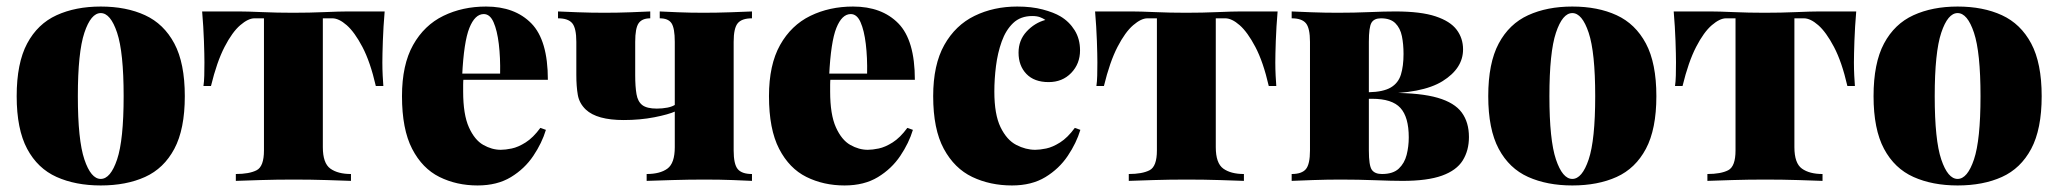

<svg xmlns="http://www.w3.org/2000/svg" viewBox="-20 -553 6293 587"><path d="M288 -533Q366 -533 423.5 -506.5Q481 -480 513 -420Q545 -360 545 -259Q545 -158 513 -98Q481 -38 423.5 -12Q366 14 288 14Q211 14 153 -12Q95 -38 63 -98Q31 -158 31 -259Q31 -360 63 -420Q95 -480 153 -506.5Q211 -533 288 -533ZM288 -513Q258 -513 238 -453Q218 -393 218 -259Q218 -125 238 -65.5Q258 -6 288 -6Q318 -6 338 -65.5Q358 -125 358 -259Q358 -393 338 -453Q318 -513 288 -513Z M1156 -518Q1152 -471 1150.5 -428Q1149 -385 1149 -362Q1149 -341 1150 -322Q1151 -303 1152 -290H1129Q1112 -364 1088 -409.5Q1064 -455 1040 -476Q1016 -497 996 -497H967V-103Q967 -54 990 -37.5Q1013 -21 1053 -21V0Q1026 -1 978.5 -2.5Q931 -4 878 -4Q825 -4 776.5 -2.5Q728 -1 701 0V-21Q742 -21 764.5 -32.5Q787 -44 787 -93V-497H758Q739 -497 714.5 -476Q690 -455 666.5 -409.5Q643 -364 625 -290H602Q604 -303 604.5 -322Q605 -341 605 -362Q605 -385 603.5 -428Q602 -471 598 -518H711Q735 -518 781 -516Q827 -514 876 -514Q926 -514 972.5 -516Q1019 -518 1043 -518Z M1466 -533Q1554 -533 1604.5 -481.5Q1655 -430 1655 -309H1342L1340 -328H1509Q1510 -377 1505 -418.5Q1500 -460 1489 -485Q1478 -510 1459 -510Q1432 -510 1415 -467.5Q1398 -425 1393 -322L1397 -314Q1396 -304 1396 -294Q1396 -284 1396 -273Q1396 -203 1413.5 -164Q1431 -125 1457.5 -110Q1484 -95 1511 -95Q1525 -95 1544.5 -99Q1564 -103 1587 -117.5Q1610 -132 1632 -162L1649 -156Q1637 -116 1610.5 -76.5Q1584 -37 1542 -11.5Q1500 14 1440 14Q1376 14 1323.5 -12Q1271 -38 1240 -98Q1209 -158 1209 -259Q1209 -355 1243 -415.5Q1277 -476 1335.5 -504.5Q1394 -533 1466 -533Z M2279 -518V-497Q2248 -497 2235.5 -482Q2223 -467 2223 -425V-93Q2223 -51 2235.5 -36Q2248 -21 2279 -21V0Q2259 -1 2220.5 -2.5Q2182 -4 2134 -4Q2086 -4 2035.5 -2.5Q1985 -1 1957 0V-21Q1998 -21 2020.5 -37.5Q2043 -54 2043 -103V-425Q2043 -467 2033 -482Q2023 -497 1997 -497V-518Q2016 -517 2053 -515.5Q2090 -514 2131 -514Q2171 -514 2214 -515.5Q2257 -517 2279 -518ZM1968 -518V-497Q1943 -497 1932.5 -482Q1922 -467 1922 -425V-323Q1922 -288 1926 -265Q1930 -242 1944 -231.5Q1958 -221 1988 -221Q2005 -221 2020.5 -224Q2036 -227 2046 -234V-213Q2024 -203 1980.5 -194.5Q1937 -186 1887 -186Q1846 -186 1817 -194Q1788 -202 1771 -218Q1751 -237 1746.5 -263Q1742 -289 1742 -324V-425Q1742 -467 1729.5 -482Q1717 -497 1686 -497V-518Q1706 -517 1746.5 -515.5Q1787 -514 1828 -514Q1868 -514 1908 -515.5Q1948 -517 1968 -518Z M2588 -533Q2676 -533 2726.5 -481.5Q2777 -430 2777 -309H2464L2462 -328H2631Q2632 -377 2627 -418.5Q2622 -460 2611 -485Q2600 -510 2581 -510Q2554 -510 2537 -467.5Q2520 -425 2515 -322L2519 -314Q2518 -304 2518 -294Q2518 -284 2518 -273Q2518 -203 2535.5 -164Q2553 -125 2579.5 -110Q2606 -95 2633 -95Q2647 -95 2666.5 -99Q2686 -103 2709 -117.5Q2732 -132 2754 -162L2771 -156Q2759 -116 2732.5 -76.5Q2706 -37 2664 -11.5Q2622 14 2562 14Q2498 14 2445.5 -12Q2393 -38 2362 -98Q2331 -158 2331 -259Q2331 -355 2365 -415.5Q2399 -476 2457.5 -504.5Q2516 -533 2588 -533Z M3090 -533Q3134 -533 3168 -524Q3202 -515 3222 -503Q3249 -487 3265.5 -460.5Q3282 -434 3282 -399Q3282 -358 3255 -330Q3228 -302 3186 -302Q3142 -302 3118 -327Q3094 -352 3094 -392Q3094 -430 3118.5 -456.5Q3143 -483 3176 -492Q3169 -497 3159.5 -500.5Q3150 -504 3136 -504Q3100 -504 3077.5 -482.5Q3055 -461 3042.5 -426Q3030 -391 3025 -351Q3020 -311 3020 -273Q3020 -203 3039 -164Q3058 -125 3087 -110Q3116 -95 3145 -95Q3159 -95 3178.5 -99Q3198 -103 3221 -117.5Q3244 -132 3266 -162L3283 -156Q3271 -116 3244.5 -76.5Q3218 -37 3176 -11.5Q3134 14 3074 14Q3007 14 2952.5 -12Q2898 -38 2865.5 -98Q2833 -158 2833 -259Q2833 -355 2867 -415.5Q2901 -476 2959.5 -504.5Q3018 -533 3090 -533Z M3886 -518Q3882 -471 3880.5 -428Q3879 -385 3879 -362Q3879 -341 3880 -322Q3881 -303 3882 -290H3859Q3842 -364 3818 -409.5Q3794 -455 3770 -476Q3746 -497 3726 -497H3697V-103Q3697 -54 3720 -37.5Q3743 -21 3783 -21V0Q3756 -1 3708.5 -2.5Q3661 -4 3608 -4Q3555 -4 3506.5 -2.5Q3458 -1 3431 0V-21Q3472 -21 3494.5 -32.5Q3517 -44 3517 -93V-497H3488Q3469 -497 3444.5 -476Q3420 -455 3396.5 -409.5Q3373 -364 3355 -290H3332Q3334 -303 3334.5 -322Q3335 -341 3335 -362Q3335 -385 3333.5 -428Q3332 -471 3328 -518H3441Q3465 -518 3511 -516Q3557 -514 3606 -514Q3656 -514 3702.5 -516Q3749 -518 3773 -518Z M4246 -518Q4324 -518 4369 -503Q4414 -488 4433.5 -462Q4453 -436 4453 -402Q4453 -344 4390.5 -305Q4328 -266 4194 -267Q4194 -267 4187 -268Q4180 -269 4172.5 -270Q4165 -271 4165 -271Q4209 -272 4232 -285.5Q4255 -299 4263 -325Q4271 -351 4271 -388Q4271 -418 4266 -442.5Q4261 -467 4246 -482Q4231 -497 4202 -497Q4181 -497 4173 -483.5Q4165 -470 4165 -425V-93Q4165 -47 4174 -34Q4183 -21 4205 -21Q4239 -21 4256.5 -37.5Q4274 -54 4280.5 -79.5Q4287 -105 4287 -133Q4287 -195 4261.5 -223Q4236 -251 4175 -251H4083Q4083 -251 4083 -261Q4083 -271 4083 -271H4212L4235 -269Q4324 -269 4375.5 -254Q4427 -239 4449 -209Q4471 -179 4471 -134Q4471 -93 4452 -62.5Q4433 -32 4388.5 -16Q4344 0 4268 0Q4236 0 4184.5 -2Q4133 -4 4079 -4Q4037 -4 3994 -2.5Q3951 -1 3929 0V-21Q3960 -21 3972.5 -36Q3985 -51 3985 -93V-425Q3985 -467 3972.5 -482Q3960 -497 3929 -497V-518Q3949 -517 3989.5 -515.5Q4030 -514 4069 -514Q4120 -514 4166.5 -516Q4213 -518 4246 -518Z M4787 -533Q4865 -533 4922.5 -506.5Q4980 -480 5012 -420Q5044 -360 5044 -259Q5044 -158 5012 -98Q4980 -38 4922.5 -12Q4865 14 4787 14Q4710 14 4652 -12Q4594 -38 4562 -98Q4530 -158 4530 -259Q4530 -360 4562 -420Q4594 -480 4652 -506.5Q4710 -533 4787 -533ZM4787 -513Q4757 -513 4737 -453Q4717 -393 4717 -259Q4717 -125 4737 -65.5Q4757 -6 4787 -6Q4817 -6 4837 -65.5Q4857 -125 4857 -259Q4857 -393 4837 -453Q4817 -513 4787 -513Z M5655 -518Q5651 -471 5649.5 -428Q5648 -385 5648 -362Q5648 -341 5649 -322Q5650 -303 5651 -290H5628Q5611 -364 5587 -409.5Q5563 -455 5539 -476Q5515 -497 5495 -497H5466V-103Q5466 -54 5489 -37.5Q5512 -21 5552 -21V0Q5525 -1 5477.5 -2.5Q5430 -4 5377 -4Q5324 -4 5275.5 -2.5Q5227 -1 5200 0V-21Q5241 -21 5263.5 -32.5Q5286 -44 5286 -93V-497H5257Q5238 -497 5213.5 -476Q5189 -455 5165.5 -409.5Q5142 -364 5124 -290H5101Q5103 -303 5103.5 -322Q5104 -341 5104 -362Q5104 -385 5102.5 -428Q5101 -471 5097 -518H5210Q5234 -518 5280 -516Q5326 -514 5375 -514Q5425 -514 5471.5 -516Q5518 -518 5542 -518Z M5965 -533Q6043 -533 6100.5 -506.5Q6158 -480 6190 -420Q6222 -360 6222 -259Q6222 -158 6190 -98Q6158 -38 6100.5 -12Q6043 14 5965 14Q5888 14 5830 -12Q5772 -38 5740 -98Q5708 -158 5708 -259Q5708 -360 5740 -420Q5772 -480 5830 -506.5Q5888 -533 5965 -533ZM5965 -513Q5935 -513 5915 -453Q5895 -393 5895 -259Q5895 -125 5915 -65.5Q5935 -6 5965 -6Q5995 -6 6015 -65.5Q6035 -125 6035 -259Q6035 -393 6015 -453Q5995 -513 5965 -513Z"/></svg>

Font: Playfair Display Black
Style: Regular
Weight: 900
Designer: Claus Eggers Sørensen
Foundry: Claus Eggers Sørensen
Version: Version 1.203